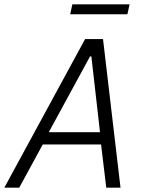

<svg xmlns="http://www.w3.org/2000/svg" viewBox="-44 -869 656 889"><path d="M-24 0 350 -688H433L514 0H448L424 -200H154L45 0ZM182 -257H419L379 -608H373ZM281 -803 291 -849H556L546 -803Z"/></svg>

Font: Saira Semi Condensed Light
Style: Italic
Weight: 300
Width: 4
Italic angle: -12°
Designer: Hector Gatti with collaboration of the Omnibus-Type team
Foundry: Omnibus-Type
Version: Version 1.001; ttfautohint (v1.8)